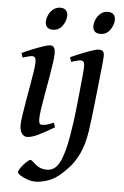

<svg xmlns="http://www.w3.org/2000/svg" viewBox="-60 -695 632 982"><g transform="rotate(5 256.0 -204.5)"><path d="M248 -616.2Q248 -589.4 230 -563.5Q211.9 -537.6 179.7 -537.6Q161.1 -537.6 151.4 -547.6Q141.6 -557.6 141.6 -574.2Q141.6 -591.8 149.9 -610.1Q158.2 -628.4 173.8 -640.9Q189.5 -653.3 210.4 -653.3Q229 -653.3 238.5 -643.1Q248 -632.8 248 -616.2ZM235.8 -41.5Q189.9 -14.2 155 2.9Q120.1 20 96.7 20Q80.1 20 69.6 4.6Q59.1 -10.7 59.1 -37.1Q59.1 -54.7 64 -88.1Q68.8 -121.6 75.9 -162.4Q83 -203.1 90.1 -243.4Q97.2 -283.7 102.1 -315.4Q106.9 -347.2 106.9 -361.3Q106.9 -383.8 101.6 -388.9Q96.2 -394 86.9 -394Q81.1 -394 66.2 -390.1Q51.3 -386.2 39.1 -382.3L31.7 -405.3Q59.1 -418 88.4 -429.7Q117.7 -441.4 141.4 -449.2Q165 -457 174.8 -457Q188.5 -457 194.6 -447.8Q200.7 -438.5 200.7 -416Q200.7 -398.9 195.8 -364.7Q190.9 -330.6 183.6 -288.6Q176.3 -246.6 168.7 -204.3Q161.1 -162.1 156.2 -128.2Q151.4 -94.2 151.4 -77.1Q151.4 -48.3 166 -48.3Q181.2 -48.3 194.3 -52Q207.5 -55.7 227.5 -64.5ZM492.7 -616.2Q492.7 -589.4 474.1 -563.5Q455.6 -537.6 423.3 -537.6Q404.8 -537.6 395.3 -547.6Q385.7 -557.6 385.7 -574.2Q385.7 -591.8 394 -610.1Q402.3 -628.4 417.7 -640.9Q433.1 -653.3 454.6 -653.3Q473.1 -653.3 482.9 -643.1Q492.7 -632.8 492.7 -616.2ZM452.1 -424.8Q452.1 -417 449.7 -392.1Q447.3 -367.2 443.8 -335.7Q440.4 -304.2 437.3 -275.4Q434.1 -246.6 432.6 -231Q429.2 -199.2 423.3 -147Q417.5 -94.7 409.2 -36.1Q398.9 31.2 377.7 76.7Q356.4 122.1 329.1 152.3Q301.8 182.6 273.9 204.6Q247.1 225.6 214.1 234.9Q181.2 244.1 160.2 244.1Q139.2 244.1 117.7 236.6Q96.2 229 81.5 219.5Q66.9 210 66.9 203.1Q66.9 194.8 78.6 178.7Q90.3 162.6 104.5 149.2Q118.7 135.7 125 135.7Q131.3 135.7 141.6 146.5Q151.9 157.2 169.4 167.7Q187 178.2 213.4 178.2Q254.4 178.2 277.8 132.1Q301.3 85.9 316.4 -5.4Q328.6 -77.6 334.7 -135Q340.8 -192.4 343.8 -220.2Q344.7 -231.9 346.9 -252.4Q349.1 -272.9 351.3 -295.4Q353.5 -317.9 355 -335.9Q356.4 -354 356.4 -361.3Q356.4 -383.8 350.6 -388.9Q344.7 -394 336.4 -394Q330.1 -394 315.2 -390.1Q300.3 -386.2 288.6 -382.3L280.8 -405.3Q308.6 -418 338.1 -429.7Q367.7 -441.4 391.1 -449.2Q414.6 -457 423.8 -457Q437.5 -457 444.8 -451.2Q452.1 -445.3 452.1 -424.8Z"/></g></svg>

Font: Gentium Book Plus
Style: Italic
Weight: 400
Italic angle: -8°
Designer: Victor Gaultney, Annie Olsen, Iska Routamaa, Becca Hirsbrunner
Foundry: SIL International
Version: Version 6.101